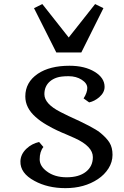

<svg xmlns="http://www.w3.org/2000/svg" viewBox="-20 -928 621 959"><path d="M397.5 -436.5Q416 -465.3 416 -488.5Q416 -511.7 388.4 -529.5Q360.8 -547.4 322.8 -547.4Q284.7 -547.4 264.2 -540.5Q243.7 -533.7 229.5 -521.5Q201.7 -497.6 201.7 -457.5Q201.7 -409.2 282.7 -368.2Q306.2 -356 322.3 -348.6Q445.8 -293 479 -266.4Q512.2 -239.7 527.1 -215.3Q542 -190.9 542 -154.8Q542 -118.7 522 -86.9Q502 -55.2 468.8 -33.2Q401.4 11.7 306.6 11.7Q218.3 11.7 152.3 -24.4Q80.1 -63 82 -122.6Q83 -157.7 112.3 -185.5Q138.7 -210.4 175.3 -218.8L196.8 -193.8Q178.2 -170.9 178.2 -132.3Q178.2 -98.6 213.4 -72.3Q252.4 -42.5 313.2 -42.5Q374 -42.5 408.9 -69.8Q443.8 -97.2 443.8 -143.1Q443.8 -196.8 354 -237.8Q327.1 -250 310.1 -257.1Q293 -264.2 288.6 -266.1Q284.2 -268.1 264.4 -277.1Q244.6 -286.1 213.1 -304.2Q181.6 -322.3 157.7 -343.8Q106.4 -389.2 106.4 -446.3Q106.4 -517.1 168.9 -559.6Q228.5 -599.6 327.1 -599.6Q403.3 -599.6 452.9 -569.3Q502.4 -539.1 502.4 -494.1Q502.4 -465.8 475.6 -442.4Q452.1 -422.4 425.3 -416.5ZM149.9 -887.2 191.4 -907.7 323.2 -740.7 455.1 -907.7 496.6 -887.2 386.2 -666H261.2Z"/></svg>

Font: Metamorphous
Style: Regular
Weight: 400
Designer: James Grieshaber
Foundry: James Grieshaber
Version: Version 1.001